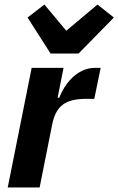

<svg xmlns="http://www.w3.org/2000/svg" viewBox="-20 -823 520 843"><path d="M325 -588 480 -746 408 -803 271 -688 175 -803 101 -746 202 -588ZM154 0 209 -276C226 -361 270 -389 359 -389H394L422 -525H397C316 -525 262 -451 240 -394H233L259 -525H119L14 0Z"/></svg>

Font: Braiins Sans
Style: Bold Italic
Weight: 700
Italic angle: -11.31°
Designer: Mike Abbink, Paul van der Laan, Pieter van Rosmalen, Jiri Chlebus, Lubos Buracinsky
Foundry: Bold Monday, Sudetype
Version: Version 1.000;hotconv 1.0.109;makeotfexe 2.5.65596